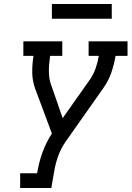

<svg xmlns="http://www.w3.org/2000/svg" viewBox="-20 -942 659 962"><path d="M81 0V-74H166Q170 -99 176.5 -125Q183 -151 192 -176Q201 -201 213 -225.5Q225 -250 240 -273L155 -501Q142 -538 141.5 -579Q141 -620 148 -662H97V-735H292V-662H231Q229 -644 227 -627Q225 -610 225 -592.5Q225 -575 226.5 -558.5Q228 -542 233 -526L294 -350L431 -544Q449 -570 459.5 -600.5Q470 -631 475 -662H424V-735H619V-662H559Q552 -620 538 -579Q524 -538 498 -501L310 -234Q284 -197 270 -156Q256 -115 250 -74L237 0ZM240 -848V-922H540V-848Z"/></svg>

Font: Iosevka Curly Slab Extended
Style: Italic
Weight: 400
Width: 7
Italic angle: -9°
Monospace: yes
Designer: Belleve Invis
Foundry: Belleve Invis
Version: Version 11.1.0; ttfautohint (v1.8.3)